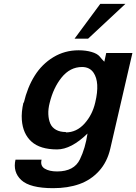

<svg xmlns="http://www.w3.org/2000/svg" viewBox="-20 -773 704 992"><path d="M627.9 -752.9 435.1 -573.2H365.2L498 -752.9ZM101.1 -243.2 103 -242.2Q121.6 -321.8 159.2 -381.8Q196.8 -441.9 255.6 -477.5Q314.5 -513.2 386.2 -513.2Q423.3 -513.2 452.9 -504.6Q482.4 -496.1 495.1 -481Q505.4 -467.8 519 -454.1L528.8 -499H664.1L549.8 -4.9Q533.7 64.5 491.5 110.8Q449.2 157.2 389.9 178.2Q330.6 199.2 254.9 199.2Q134.8 199.2 89.8 157.2Q45.4 115.7 60.1 51.8H194.8Q187 83.5 210.7 98.1Q234.4 112.8 274.9 112.8Q363.3 112.8 393.1 49.8Q420.9 -7.3 432.1 -83Q347.7 -1 274.9 -1Q187.5 -1 142.8 -41.3Q98.1 -81.5 92.8 -153.8Q89.8 -193.4 101.1 -243.2ZM320.8 -90.8 319.8 -88.9Q375.5 -88.9 416.5 -134.3Q457.5 -179.7 472.2 -244.1Q497.1 -348.6 462.9 -397.9Q442.9 -426.8 403.8 -426.8Q341.8 -426.8 297.9 -372.1Q255.9 -319.8 236.8 -242.2Q228.5 -210.4 229.7 -182.9Q231 -155.3 239.7 -134.8Q248.5 -114.3 269.3 -102.5Q290 -90.8 320.8 -90.8Z"/></svg>

Font: Perun
Style: Bold Italic
Weight: 700
Italic angle: -12°
Foundry: Copyright (c) Stefan Peev, Context Ltd, 2016
Version: Version 001.000